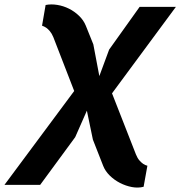

<svg xmlns="http://www.w3.org/2000/svg" viewBox="-81 -581 810 863"><path d="M338.5 -381.5 365.5 -239 409.5 -358 546.5 -550H709.5L422.5 -161.5L530 113Q537 130.5 545.8 140.2Q554.5 150 562.5 155.5Q571.5 161.5 581.5 164L564.5 258.5Q540 265 512 259.8Q484 254.5 458.2 241.2Q432.5 228 412.2 208Q392 188 383 165L336.5 46.5L309.5 -83.5L257 35.5L99.5 250H-61L252.5 -172L158.5 -414.5Q151.5 -431 143 -441Q134.5 -451 126.5 -456.5Q117.5 -462.5 108 -465.5L124 -558.5Q148.5 -563.5 176.2 -559Q204 -554.5 229 -542Q254 -529.5 274.2 -510Q294.5 -490.5 304.5 -466Z"/></svg>

Font: B612
Style: Bold Italic
Weight: 700
Italic angle: -10°
Designer: Nicolas Chauveau, Thomas Paillot, Jonathan Favre-Lamarine, Jean-Luc Vinot
Foundry: AIRBUS
Version: Version 1.008